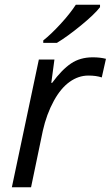

<svg xmlns="http://www.w3.org/2000/svg" viewBox="-20 -786 465 806"><path d="M143.1 -536.1H208.5L195.3 -438H198.7Q239.7 -493.7 278.1 -519.5Q316.4 -545.4 369.6 -545.4Q400.4 -545.4 424.8 -539.1L407.2 -460.9Q384.3 -468.8 351.1 -468.8Q309.1 -468.8 272 -442.1Q234.9 -415.5 206.1 -362.8Q175.3 -306.6 159.7 -236.8L110.4 0H29.8ZM298.3 -766.1H399.9V-755.9Q376.5 -725.6 319.8 -679.2Q263.2 -632.8 218.8 -606H161.6V-616.2Q194.3 -642.1 233.9 -685.1Q273.4 -728 298.3 -766.1Z"/></svg>

Font: Viking Open Sans
Style: Italic
Weight: 400
Italic angle: -12°
Foundry: Ascender Corporation
Version: Version 2.000